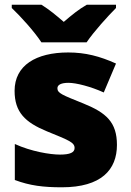

<svg xmlns="http://www.w3.org/2000/svg" viewBox="-20 -786 557 816"><path d="M156 -606H348C379 -652 439 -718 473 -752V-766H349C314 -746 286 -723 251 -693C216 -723 191 -744 156 -766H30V-752C68 -716 126 -652 156 -606ZM477 -170C477 -267 431 -307 335 -346C243 -383 224 -390 224 -411C224 -426 241 -434 271 -434C304 -434 366 -418 421 -393L473 -516C404 -547 343 -563 270 -563C133 -563 42 -508 42 -400C42 -309 87 -266 179 -228C272 -190 297 -181 297 -157C297 -138 278 -129 235 -129C193 -129 113 -142 43 -174V-21C107 3 164 10 243 10C411 10 477 -65 477 -170Z"/></svg>

Font: Noto Sans Myanmar UI Black
Style: Regular
Weight: 900
Designer: Monotype Design Team
Foundry: Monotype Imaging Inc.
Version: Version 2.103